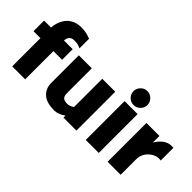

<svg xmlns="http://www.w3.org/2000/svg" viewBox="-40 -1344 1922 1922"><g transform="rotate(45 920.5 -383.5)"><path d="M376 -624Q354.5 -624 339.1 -616.9Q323.7 -609.9 316.2 -597.9Q308.6 -585.9 305.4 -574.5Q302.2 -563 301.8 -549.8H424.8V-399.9H301.8V0H118.2V-399.9H20V-549.8H118.2Q120.1 -589.8 133.5 -627Q147 -664.1 171.6 -695.8Q196.3 -727.5 237.1 -746.8Q277.8 -766.1 329.1 -766.1Q367.2 -766.1 395 -761.2Q422.9 -756.3 466.8 -740.2V-603Q432.6 -624 376 -624Z M843.8 -549.8H1027.3V0H843.8V-28.8Q782.2 15.1 727.5 15.1Q617.2 15.1 564.5 -33.2Q511.7 -81.5 511.7 -161.1V-549.8H695.3V-193.8Q695.3 -161.6 711.4 -142.8Q727.5 -124 773.4 -124Q805.2 -124 843.8 -149.9Z M1349.6 -683.1Q1349.6 -643.1 1320.1 -614Q1290.5 -585 1250.5 -585Q1210.4 -585 1181.4 -614Q1152.3 -643.1 1152.3 -683.1Q1152.3 -723.6 1181.4 -752.9Q1210.4 -782.2 1250.5 -782.2Q1290.5 -782.2 1320.1 -752.9Q1349.6 -723.6 1349.6 -683.1ZM1343.8 0H1159.7V-549.8H1343.8Z M1808.1 -565.9Q1816.4 -565.9 1835.9 -564V-384.8Q1826.2 -387.2 1812 -387.2Q1761.7 -387.2 1716.6 -350.8Q1671.4 -314.5 1657.2 -258.8Q1653.3 -241.7 1653.3 -214.8V0H1469.2V-549.8H1653.3V-455.1Q1661.6 -472.2 1675.8 -490.2Q1689.9 -508.3 1709.5 -525.9Q1729 -543.5 1755.1 -554.7Q1781.2 -565.9 1808.1 -565.9Z"/></g></svg>

Font: Stilu Bold
Style: Regular
Weight: 700
Designer: Genilson Lima Santos
Foundry: Genilson Lima Santos
Version: Version 1.200;PS 001.200;hotconv 1.0.88;makeotf.lib2.5.64775